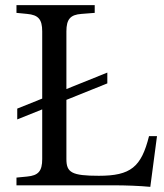

<svg xmlns="http://www.w3.org/2000/svg" viewBox="-20 -720 636 746"><path d="M47 -256 144 -295V-102C144 -55 129 -38 85 -34L44 -30V0H420C468 0 522 2 564 6L590 -191H559C529 -71 488 -37 364 -37C258 -37 238 -50 238 -102V-332L397 -396V-438L238 -374V-598C238 -645 253 -663 297 -666L348 -670V-700H44V-670L85 -666C129 -662 144 -645 144 -598V-337L47 -298Z"/></svg>

Font: Hedvig Letters Serif 24pt
Style: Regular
Weight: 400
Designer: Alexander Örn & Tor Weibull
Foundry: Kanon Foundry
Version: Version 1.000